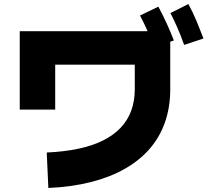

<svg xmlns="http://www.w3.org/2000/svg" viewBox="-20 -875 1040 953"><path d="M220 58 212 -118Q300 -122 370 -137Q440 -152 492 -178Q544 -204 579 -241Q614 -278 631.5 -326Q649 -374 649 -432V-554H254V-331H78V-720H825V-432Q825 -343 799 -268.5Q773 -194 722.5 -136Q672 -78 598.5 -36.5Q525 5 430 29Q335 53 220 58ZM745 -641Q725 -693 708.5 -729.5Q692 -766 675 -798L766 -842Q788 -801 807.5 -758.5Q827 -716 843 -674ZM894 -652Q875 -705 858.5 -742Q842 -779 826 -810L915 -855Q938 -813 956 -769.5Q974 -726 990 -684Z"/></svg>

Font: Murecho Thin Black
Style: Regular
Weight: 900
Version: Version 1.010